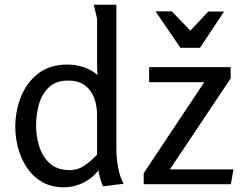

<svg xmlns="http://www.w3.org/2000/svg" viewBox="-20 -782 1043 815"><path d="M267 -508Q301 -508 335 -497Q369 -486 394 -463Q393 -477 392.5 -490.5Q392 -504 392 -517V-703L378 -762H474V-143Q474 -112 481.5 -71Q489 -30 505 -2L417 9Q410 -8 405 -25Q400 -42 398 -59Q372 -25 333 -6Q294 13 251 13Q199 13 160 -9Q121 -31 95.5 -68.5Q70 -106 57.5 -151.5Q45 -197 45 -244Q45 -312 69.5 -372.5Q94 -433 143 -470.5Q192 -508 267 -508ZM269 -440Q217 -440 187 -411Q157 -382 145 -338Q133 -294 133 -250Q133 -205 146.5 -161Q160 -117 191.5 -88.5Q223 -60 276 -60Q311 -60 340.5 -80.5Q370 -101 392 -126V-294Q392 -334 379.5 -367Q367 -400 340 -420Q313 -440 269 -440ZM613 -497H959V-449L701 -63H971L960 0H590V-47L847 -433H613ZM788 -652 864 -733H931L829 -579H746L640 -734H709Z"/></svg>

Font: Rosario Light
Style: Regular
Weight: 300
Designer: Hector Gatti
Foundry: Omnibus Type
Version: Version 1.101; ttfautohint (v1.8.1.43-b0c9)